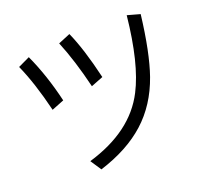

<svg xmlns="http://www.w3.org/2000/svg" viewBox="-137 -939 1194 1130"><g transform="rotate(-20 460.0 -374.5)"><path d="M162.1 -396Q117.7 -578.6 63 -700.2L136.2 -734.9Q199.7 -597.2 239.7 -426.8ZM426.8 -447.3Q385.3 -620.1 332 -750L407.2 -781.2Q458.5 -667 502.9 -477.1ZM267.1 -36.1Q547.9 -119.1 652.3 -323.2Q731.9 -477.1 762.2 -770L841.8 -748Q814 -515.6 767.1 -381.3Q711.9 -224.6 601.1 -124.5Q490.2 -24.4 312 31.7Z"/></g></svg>

Font: FORM UDPGothic
Style: Regular
Weight: 400
Foundry: Pronama LLC
Version: Version 1.05101